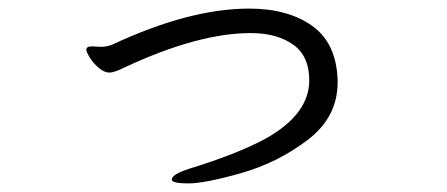

<svg xmlns="http://www.w3.org/2000/svg" viewBox="-20 -415 1040 447"><path d="M193 -307Q181 -307 181 -299Q181 -294 189 -281Q197 -268 210 -257Q223 -246 234.5 -246Q246 -246 270 -258Q441 -338 564 -338Q624 -338 662 -311.5Q700 -285 700 -228Q700 -149 598 -92Q531 -56 420 -22Q380 -9 380 3Q380 12 418.5 12Q457 12 541.5 -12Q626 -36 696 -89Q766 -142 766 -223V-229Q763 -315 706.5 -355Q650 -395 560 -395Q421 -395 241 -311Q229 -306 215 -306Z"/></svg>

Font: LXGW WenKai TC
Style: Regular
Weight: 400
Designer: LXGW / Fontworks Inc.
Foundry: LXGW / Fontworks Inc.
Version: Version 1.330